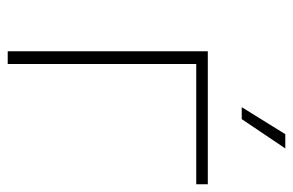

<svg xmlns="http://www.w3.org/2000/svg" viewBox="-151 -609 760 498"><g transform="rotate(90 229.0 -360.0)"><path d="M113 0H146V-489H458V-519H113ZM258 -607H289L365 -720H328Z"/></g></svg>

Font: Chess Sans ExtraLight
Style: Regular
Weight: 275
Designer: Wolf Bōese
Foundry: Wolf Bōese
Version: Version 7.223;Glyphs 3.3 (3306)